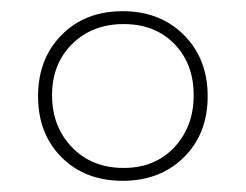

<svg xmlns="http://www.w3.org/2000/svg" viewBox="-20 -744 440 343"><path d="M199 -421Q132 -421 90 -463Q48 -505 48 -572Q48 -639 90 -681.5Q132 -724 199 -724Q266 -724 308.5 -681.5Q351 -639 351 -572Q351 -505 308.5 -463Q266 -421 199 -421ZM201 -444Q257 -444 291.5 -481Q326 -518 326 -574Q326 -630 291.5 -665.5Q257 -701 201 -701Q145 -701 109 -665.5Q73 -630 73 -574Q73 -518 108.5 -481Q144 -444 201 -444Z"/></svg>

Font: Noto Serif Tamil Thin
Style: Regular
Weight: 100
Designer: Indian Type Foundry, Tom Grace, and the Monotype Design Team
Foundry: Monotype Imaging Inc.
Version: Version 2.004; ttfautohint (v1.8.4.7-5d5b)